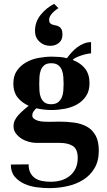

<svg xmlns="http://www.w3.org/2000/svg" viewBox="-20 -728 551 993"><path d="M240 -491Q266 -491 284.5 -506Q303 -521 303 -549Q303 -567 298 -576.5Q293 -586 285 -590.5Q277 -595 268.5 -596.5Q260 -598 252 -600.5Q244 -603 239 -608.5Q234 -614 234 -627Q234 -635 239 -644Q244 -653 251.5 -661Q259 -669 267.5 -675.5Q276 -682 282 -686L260 -708Q220 -688 190.5 -651.5Q161 -615 161 -568Q161 -534 184 -512.5Q207 -491 240 -491ZM244 -189Q267 -189 280 -199Q293 -209 299.5 -224Q306 -239 307.5 -258Q309 -277 309 -295Q309 -313 307.5 -331.5Q306 -350 300 -365.5Q294 -381 281 -391Q268 -401 245 -401Q222 -401 209.5 -391Q197 -381 191 -365Q185 -349 184 -330Q183 -311 183 -294Q183 -277 184 -258.5Q185 -240 191 -224.5Q197 -209 209.5 -199Q222 -189 244 -189ZM128 122Q128 148 137 165.5Q146 183 161.5 193.5Q177 204 198 208Q219 212 243 212Q272 212 297 204.5Q322 197 341 181.5Q360 166 371 143Q382 120 382 89Q382 43 356.5 27Q331 11 289 11H168Q150 11 129.5 5.5Q109 0 91.5 -11Q74 -22 62 -38Q50 -54 50 -75Q50 -93 57.5 -107.5Q65 -122 77 -135Q89 -148 102.5 -159.5Q116 -171 128 -181Q91 -198 70 -225.5Q49 -253 49 -295Q49 -336 67.5 -362.5Q86 -389 115 -405.5Q144 -422 179.5 -428.5Q215 -435 248 -435Q268 -435 287.5 -433.5Q307 -432 326 -427Q337 -442 350.5 -457Q364 -472 379.5 -483.5Q395 -495 413 -502.5Q431 -510 451 -510V-452Q444 -452 429.5 -449Q415 -446 400 -441Q385 -436 372.5 -430Q360 -424 356 -418Q398 -402 420.5 -372.5Q443 -343 443 -298Q443 -258 425 -231Q407 -204 378.5 -188Q350 -172 315 -165.5Q280 -159 247 -159Q207 -159 168 -168Q160 -161 153.5 -151.5Q147 -142 147 -131Q147 -121 155 -114.5Q163 -108 175 -104Q187 -100 202.5 -99Q218 -98 233 -98Q250 -98 263.5 -98.5Q277 -99 285 -99Q326 -99 363 -94Q400 -89 428.5 -73.5Q457 -58 474 -28Q491 2 491 51Q491 105 468.5 142.5Q446 180 409.5 202.5Q373 225 327.5 235Q282 245 235 245Q205 245 170 240.5Q135 236 105.5 222.5Q76 209 56 185.5Q36 162 36 123Z"/></svg>

Font: Gamine
Style: Bold
Weight: 700
Designer: Tapiwanashe Sebastian Garikayi
Version: Version 1.000